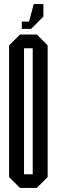

<svg xmlns="http://www.w3.org/2000/svg" viewBox="-20 -931 281 951"><path d="M134 -788H88V-824H124L147 -911H195V-849ZM79 0 25 -54V-706L79 -760H163L216 -706V-54L162 0ZM142 -692H99V-68H142Z"/></svg>

Font: Commune Nuit Debout
Style: Regular
Weight: 400
Designer: Sébastien Marchal
Foundry: Sébastien Marchal
Version: Version 1.003;PS 1.3;hotconv 1.0.88;makeotf.lib2.5.647800